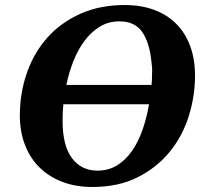

<svg xmlns="http://www.w3.org/2000/svg" viewBox="-20 -732 796 764"><path d="M59 -271Q59 -363 87.5 -443.5Q116 -524 169.5 -583.5Q223 -643 300.5 -677.5Q378 -712 476 -712Q542 -712 594 -692.5Q646 -673 682 -636.5Q718 -600 737 -548Q756 -496 756 -431Q756 -349 731 -269.5Q706 -190 655 -127.5Q604 -65 527.5 -26.5Q451 12 348 12Q279 12 225 -9.5Q171 -31 134 -69Q97 -107 78 -159Q59 -211 59 -271ZM229 -252Q229 -152 266.5 -102.5Q304 -53 368 -53Q412 -53 446.5 -74.5Q481 -96 506 -132.5Q531 -169 547.5 -216.5Q564 -264 573 -317H232Q229 -284 229 -252ZM455 -647Q411 -647 376.5 -625.5Q342 -604 316 -569Q290 -534 272 -488.5Q254 -443 244 -394H583Q584 -404 584.5 -414Q585 -424 585 -435Q586 -450 585 -464Q584 -478 582 -492Q574 -565 545 -606Q516 -647 455 -647Z"/></svg>

Font: PT Serif
Style: Bold Italic
Weight: 700
Italic angle: -12°
Designer: A.Korolkova, O.Umpeleva, V.Yefimov
Foundry: ParaType Ltd
Version: Version 1.000W OFL